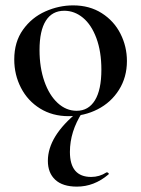

<svg xmlns="http://www.w3.org/2000/svg" viewBox="-20 -419 526 714"><path d="M158 179Q158 87 271 -4L286 -1Q240 70 240 146Q240 239 319 239Q350 239 376 222H378Q381 222 383.5 225Q386 228 383 230Q330 275 266 275Q213 275 185.5 249.5Q158 224 158 179ZM33 -198Q33 -263 65.5 -308.5Q98 -354 148.5 -376.5Q199 -399 252 -399Q313 -399 358.5 -370Q404 -341 428 -293.5Q452 -246 452 -192Q452 -132 422.5 -85Q393 -38 343 -12.5Q293 13 235 13Q175 13 129 -15.5Q83 -44 58 -92.5Q33 -141 33 -198ZM357 -160Q357 -227 338.5 -277Q320 -327 288.5 -353Q257 -379 219 -379Q174 -379 150.5 -342Q127 -305 127 -233Q127 -168 145 -116.5Q163 -65 194.5 -36Q226 -7 265 -7Q309 -7 333 -46Q357 -85 357 -160Z"/></svg>

Font: Cormorant Infant SemiBold
Style: Regular
Weight: 600
Designer: Christian Thalmann (Catharsis Fonts)
Foundry: Catharsis Fonts
Version: Version 4.000